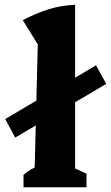

<svg xmlns="http://www.w3.org/2000/svg" viewBox="-20 -788 467 808"><path d="M79 0V-52Q88 -60 99.5 -68Q111 -76 126 -83L139 -601L76 -703Q126 -730 180 -747.5Q234 -765 296 -768V-79L344 -57V0ZM44 -209 2 -287 384 -513 427 -435Z"/></svg>

Font: Piazzolla Thin Black
Style: Regular
Weight: 900
Version: Version 2.005